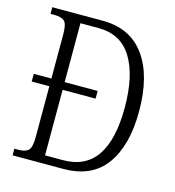

<svg xmlns="http://www.w3.org/2000/svg" viewBox="-107 -804 813 894"><g transform="rotate(15 300.0 -357.0)"><path d="M35 0V-32H55Q87 -32 102 -45.5Q117 -59 117 -111V-355H32V-392H117V-606Q117 -656 102 -669Q87 -682 54 -682H35V-714H279Q411 -714 481 -618Q551 -522 551 -350Q551 -186 484 -93Q417 0 279 0ZM267 -39Q376 -39 429 -117.5Q482 -196 482 -350Q482 -504 429 -590Q376 -676 268 -676H181V-392H340V-355H181V-39Z"/></g></svg>

Font: Noto Serif Bengali Condensed Light
Style: Regular
Weight: 300
Width: 3
Designer: Juan Bruce, Universal Thirst, Indian Type Foundry and the Monotype Design Team.
Foundry: Monotype Imaging Inc.
Version: Version 2.003; ttfautohint (v1.8.4.7-5d5b)